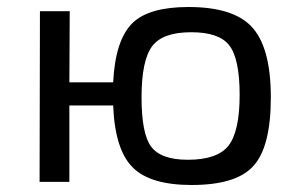

<svg xmlns="http://www.w3.org/2000/svg" viewBox="-20 -519 833 548"><path d="M303 -284Q309 -406 359 -454Q406 -499 518 -499Q644 -499 697 -444Q753 -386 753 -241Q753 -98 702 -44Q653 9 527 9Q410 9 360 -40Q308 -90 303 -218H178V0H93L94 -487H179L178 -284ZM634 -390Q605 -427 526 -427Q445 -427 415 -388Q384 -348 384 -241Q384 -138 411 -101Q439 -63 516 -63Q600 -63 632 -103Q664 -144 664 -248Q664 -352 634 -390Z"/></svg>

Font: Taylor Sans
Style: Regular
Weight: 400
Italic angle: -8°
Designer: Natanael Gama
Version: Version 1.001 September 8, 2015